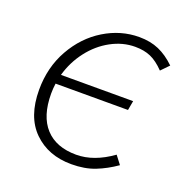

<svg xmlns="http://www.w3.org/2000/svg" viewBox="-105 -636 716 745"><g transform="rotate(20 253.0 -264.0)"><path d="M51 -216Q51 -309 93 -383.5Q135 -458 203 -499.5Q271 -541 347 -541Q393 -541 428.5 -525.5Q464 -510 497 -478L466 -446Q437 -476 409.5 -488Q382 -500 345 -500Q294 -500 246 -474Q198 -448 162.5 -402Q127 -356 111 -299H409L402 -260H103Q100 -239 100 -218Q100 -125 144.5 -76.5Q189 -28 272 -28Q345 -28 420 -82L446 -48Q406 -20 364 -3.5Q322 13 267 13Q171 13 111 -46Q51 -105 51 -216Z"/></g></svg>

Font: Nebula Sans Light
Style: Regular
Weight: 300
Italic angle: -9°
Designer: Paul D. Hunt for Adobe (as Source Sans)
Foundry: Nebula Entertainment & Broadcasting LLC
Version: Version 1.010